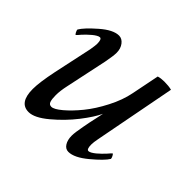

<svg xmlns="http://www.w3.org/2000/svg" viewBox="-111 -560 700 700"><g transform="rotate(45 239.5 -209.5)"><path d="M285.2 -96.7Q287.6 -111.3 290.5 -124.5Q293.5 -137.7 296.9 -153.8Q300.3 -169.9 302.7 -181.6Q289.1 -151.9 255.9 -109.1Q222.7 -66.4 179.4 -30.3Q136.2 5.9 106.4 5.9Q57.6 5.9 57.6 -64.5Q57.6 -99.1 71.3 -165L103.5 -315.4Q107.4 -338.9 107.4 -346.7Q107.4 -371.1 97.7 -371.1Q92.8 -371.1 85.7 -366.9Q78.6 -362.8 71.5 -356.9Q64.5 -351.1 56.9 -343.8Q49.3 -336.4 43.9 -330.6Q39.1 -324.2 34.2 -319.3L29.3 -314.5Q26.9 -314.5 23.2 -321.5Q19.5 -328.6 19.5 -333Q32.2 -354.5 72.5 -389.6Q112.8 -424.8 142.6 -424.8Q158.2 -424.8 169.4 -410.2Q180.7 -395.5 180.7 -374Q180.7 -358.4 173.8 -322.3L139.6 -161.1Q132.8 -130.4 132.8 -108.4Q132.8 -87.9 136.5 -77.1Q140.1 -66.4 151.4 -66.4Q164.6 -66.4 190.2 -87.9Q215.8 -109.4 242.9 -142.6Q270 -175.8 293.9 -222.2Q317.9 -268.6 326.2 -311.5Q329.6 -328.6 336.4 -362.5Q343.3 -396.5 347.7 -418.9Q360.8 -422.9 377.9 -422.9Q400.4 -422.9 416 -418.9L355.5 -103.5Q351.6 -84 351.6 -72.3Q351.6 -47.9 361.3 -47.9Q366.2 -47.9 373.3 -52Q380.4 -56.2 387.5 -62Q394.5 -67.9 402.1 -75.2Q409.7 -82.5 415 -88.4Q419.9 -94.7 424.8 -99.6L429.7 -104.5Q432.1 -104.5 435.8 -97.4Q439.5 -90.3 439.5 -85.9Q427.2 -65.4 384.5 -29.8Q341.8 5.9 311.5 5.9Q296.4 5.9 287.4 -8.3Q278.3 -22.5 278.3 -44.9Q278.3 -60.5 285.2 -96.7Z"/></g></svg>

Font: Amiri
Style: Slanted
Weight: 400
Italic angle: 9°
Designer: Khaled Hosny
Version: Version 000.107